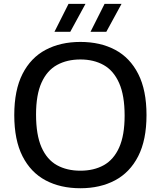

<svg xmlns="http://www.w3.org/2000/svg" viewBox="-20 -967 834 996"><path d="M397 9.5Q293.5 9.5 216.5 -31.5Q139.5 -72.5 96.8 -156.5Q54 -240.5 54 -370Q54 -499.5 96.8 -583.5Q139.5 -667.5 216.8 -708.5Q294 -749.5 397 -749.5Q500.5 -749.5 577.5 -708.5Q654.5 -667.5 697.2 -583.2Q740 -499 740 -370Q740 -241 697 -156.8Q654 -72.5 576.8 -31.5Q499.5 9.5 397 9.5ZM397 -81.5Q467 -81.5 518.5 -110.2Q570 -139 598.2 -202Q626.5 -265 626.5 -367Q626.5 -472 598 -536.2Q569.5 -600.5 518 -629.5Q466.5 -658.5 397 -658.5Q327.5 -658.5 275.8 -630Q224 -601.5 195.5 -538.5Q167 -475.5 167 -373Q167 -267.5 195.2 -203.2Q223.5 -139 275.2 -110.2Q327 -81.5 397 -81.5ZM449.5 -802 522.5 -947H610.5L531.5 -802ZM262.5 -802 335.5 -947H423.5L344.5 -802Z"/></svg>

Font: Encode Sans SC SemiExpanded Medium
Style: Regular
Weight: 500
Width: 6
Designer: Multiple Designers
Foundry: Impallari Type
Version: Version 3.002